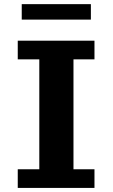

<svg xmlns="http://www.w3.org/2000/svg" viewBox="-20 -908 545 930"><path d="M66 2.2V-88.1H170.4V-620.5H66V-710.9H437.6V-620.5H335.9V-88.1H437.6V2.2ZM85.3 -813V-887.9H420.2V-813Z"/></svg>

Font: Comme
Style: Regular
Weight: 400
Designer: Vernon Adams
Foundry: Vernon Adams
Version: Version 1.000;gftools[0.9.27]